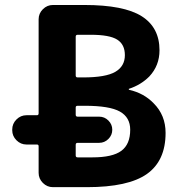

<svg xmlns="http://www.w3.org/2000/svg" viewBox="-20 -775 718 774"><path d="M128.9 -310.5Q135.7 -310.5 135.7 -318.4V-697.3Q135.7 -720.7 152.8 -737.8Q169.9 -754.9 193.4 -754.9H320.3Q479.5 -754.9 551.3 -709.5Q623 -664.1 623 -572.3Q623 -510.7 582 -466.8Q547.9 -432.6 500 -417Q499 -417 499 -415.5Q499 -414.1 500 -413.1Q560.5 -399.4 599.6 -358.4Q647.5 -310.5 647.5 -239.3Q647.5 -127 572.3 -73.7Q497.1 -20.5 330.1 -20.5H193.4Q169.9 -20.5 152.8 -37.6Q135.7 -54.7 135.7 -78.1V-185.5Q135.7 -192.4 128.9 -192.4H86.9Q63.5 -192.4 46.4 -209.5Q29.3 -226.6 29.3 -250V-252.9Q29.3 -276.4 46.4 -293.5Q63.5 -310.5 86.9 -310.5ZM285.2 -470.7Q285.2 -462.9 293 -462.9H315.4Q406.2 -462.9 444.8 -485.4Q483.4 -507.8 483.4 -552.7Q483.4 -595.7 452.6 -615.2Q421.9 -634.8 345.7 -634.8H293Q285.2 -634.8 285.2 -627ZM285.2 -312.5Q285.2 -304.7 293 -304.7H379.9Q401.4 -304.7 417 -289.1Q432.6 -273.4 432.6 -252Q432.6 -230.5 417 -214.8Q401.4 -199.2 379.9 -199.2H293Q285.2 -199.2 285.2 -191.4V-148.4Q285.2 -140.6 293 -140.6H352.5Q433.6 -140.6 469.2 -167Q504.9 -193.4 504.9 -252Q504.9 -301.8 463.4 -325.2Q421.9 -348.6 321.3 -348.6H293Q285.2 -348.6 285.2 -341.8Z"/></svg>

Font: Gen Jyuu Gothic P Bold
Style: Bold
Weight: 700
Designer: [Source Han Sans]
Ryoko NISHIZUKA  (kana & ideographs); Paul D. Hunt (Latin, Greek & Cyrillic); Wenlong ZHANG  (bopomofo
Version: Version 1.002.20150607